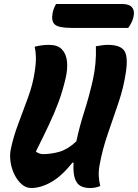

<svg xmlns="http://www.w3.org/2000/svg" viewBox="-20 -933 692 963"><path d="M137 10Q110 10 88.5 -9Q67 -28 52.5 -57.5Q38 -87 33 -120.5Q28 -154 34 -184Q47 -247 72 -313Q97 -379 121 -445Q145 -511 154 -573Q161 -618 160 -647.5Q159 -677 154 -699Q175 -704 192.5 -706Q210 -708 226 -708Q269 -708 290.5 -685.5Q312 -663 316 -625Q320 -587 309 -540Q294 -476 274 -422Q254 -368 226.5 -309.5Q199 -251 160 -173Q167 -167 177 -163.5Q187 -160 195 -160Q237 -160 278.5 -172Q320 -184 363 -224Q378 -296 402.5 -372.5Q427 -449 445.5 -531Q464 -613 461 -701Q481 -704 493 -706Q505 -708 521 -708Q581 -708 602 -680.5Q623 -653 612 -575Q601 -497 574.5 -418.5Q548 -340 520.5 -261Q493 -182 479 -102Q474 -74 475.5 -48.5Q477 -23 483 0Q468 6 456 8Q444 10 430 10Q405 10 385.5 0.5Q366 -9 356 -36.5Q346 -64 349 -117H343Q289 -49 236.5 -19.5Q184 10 137 10ZM261 -913H593Q629 -913 643 -895Q657 -877 649 -846Q645 -830 638 -817Q631 -804 623 -793H340Q273 -793 254.5 -810.5Q236 -828 244 -868Q247 -883 251.5 -893.5Q256 -904 261 -913Z"/></svg>

Font: Recursive Mn Csl St XBd
Style: Italic
Weight: 800
Italic angle: -15°
Monospace: yes
Version: Version 1.079;hotconv 1.0.112;makeotfexe 2.5.65598; ttfautoh